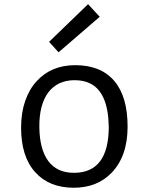

<svg xmlns="http://www.w3.org/2000/svg" viewBox="-20 -881 706 911"><path d="M80.1 -275.4Q80.1 -345.7 99.4 -401.6Q118.7 -457.5 153.3 -495.1Q223.1 -571.8 336.9 -571.8Q459 -571.8 522.9 -496.1Q585.4 -421.9 585.4 -280.3Q585.4 -140.6 510.3 -62Q441.4 9.8 330.1 9.8Q213.4 9.8 147.5 -63.5Q80.1 -137.2 80.1 -275.4ZM331.1 -61Q496.1 -61 496.1 -280.3Q493.2 -444.3 406.2 -485.8Q375.5 -500.5 334.2 -500.5Q293 -500.5 261.7 -485.6Q230.5 -470.7 209 -442.4Q165.5 -383.3 166.7 -277.8Q168 -172.4 209.2 -116.7Q250.5 -61 331.1 -61ZM212.9 -682.6 397.9 -861.3 453.1 -801.3 257.8 -632.8Z"/></svg>

Font: Duru Sans
Style: Regular
Weight: 400
Designer: Onur Yazõcõgil
Foundry: Onur Yazõcõgil
Version: Version 1.001